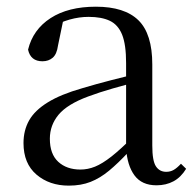

<svg xmlns="http://www.w3.org/2000/svg" viewBox="-20 -551 597 585"><path d="M189.7 14.6Q130.5 14.6 91.1 -19.1Q51.6 -52.8 51.6 -115.1Q51.6 -153.9 68.8 -184.3Q85.9 -214.6 125.4 -239Q164.9 -263.5 230.9 -282.3Q272.8 -294.9 318.8 -306.7Q364.8 -318.5 404.8 -327.7V-303.3Q364.8 -293.3 323.7 -281.5Q282.6 -269.7 248.6 -257Q185.3 -233.6 158.6 -201.7Q131.9 -169.7 131.9 -128.2Q131.9 -81.6 157.5 -58Q183.2 -34.4 225.1 -34.4Q247.6 -34.4 269.6 -43.3Q291.6 -52.2 319.7 -74.2Q347.7 -96.3 385.8 -134.4L394.5 -87.1H370.9Q339.7 -53.7 312.5 -31.1Q285.2 -8.4 256.1 3.1Q227 14.6 189.7 14.6ZM456.8 13.6Q412.1 13.6 389.8 -16.6Q367.5 -46.7 364.2 -99.7V-103.3V-359Q364.2 -415 352.1 -445.3Q339.9 -475.6 314.7 -487.6Q289.6 -499.6 250 -499.6Q221.3 -499.6 192.1 -491.4Q162.9 -483.2 129.7 -464.7L173.2 -491.9L156.8 -412.7Q153.2 -386 140.7 -375.2Q128.1 -364.3 109.4 -364.3Q73.2 -364.3 65.5 -399.7Q80.4 -461 134.1 -495.8Q187.8 -530.6 272.2 -530.6Q359.5 -530.6 401.8 -489.2Q444 -447.8 444 -354.6V-107.7Q444 -60.8 455.1 -44.2Q466.1 -27.5 486.4 -27.5Q499 -27.5 509 -33.2Q519 -38.8 531.4 -52.1L547.1 -36.7Q531.2 -10.7 508.6 1.4Q486 13.6 456.8 13.6Z"/></svg>

Font: Noto Serif HK ExtraLight
Style: Regular
Weight: 200
Designer: Ryoko NISHIZUKA 西塚涼子 (kana & ideographs); Frank Grießhammer (Latin, Greek & Cyrillic); Wenlong ZHANG 张文龙 (bopomofo); San
Foundry: Adobe
Version: Version 2.002-H1;hotconv 1.1.0;makeotfexe 2.6.0